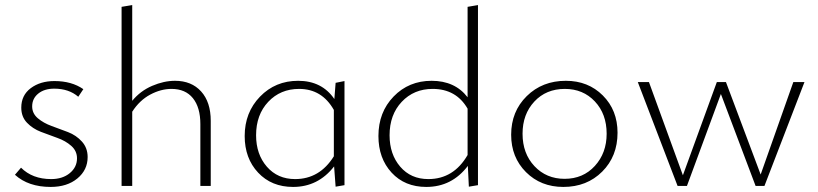

<svg xmlns="http://www.w3.org/2000/svg" viewBox="-20 -734 3230 758"><path d="M180 4Q92 4 39 -44L63 -72Q108 -27 182 -27Q227 -27 255.5 -50.5Q284 -74 284 -109Q284 -138 261.5 -158Q239 -178 206.5 -189.5Q174 -201 141.5 -213.5Q109 -226 86.5 -249.5Q64 -273 64 -309Q64 -358 101.5 -386Q139 -414 195 -414Q263 -414 309 -382L289 -352Q252 -384 194 -384Q155 -384 131 -364.5Q107 -345 107 -314Q107 -286 129.5 -267Q152 -248 184 -236.5Q216 -225 248.5 -212.5Q281 -200 303.5 -175Q326 -150 326 -114Q326 -63 285.5 -29.5Q245 4 180 4Z M671 -415Q736 -415 774 -373Q812 -331 812 -257V0H771V-244Q771 -310 741.5 -346.5Q712 -383 657 -383Q615 -383 573 -360.5Q531 -338 502 -293V0H460V-707L502 -714V-336Q534 -375 580.5 -395Q627 -415 671 -415Z M1305 -407 1340 -414V-3L1305 3L1299 -77Q1236 4 1137 4Q1052 4 999 -52.5Q946 -109 946 -197Q946 -290 1006.5 -352.5Q1067 -415 1157 -415Q1251 -415 1300 -343ZM1145 -27Q1242 -27 1298 -117V-300Q1251 -383 1161 -383Q1087 -383 1039 -332Q991 -281 991 -200Q991 -125 1033.5 -76Q1076 -27 1145 -27Z M1826 -707 1867 -714V-3L1831 3L1827 -79Q1764 4 1663 4Q1578 4 1526 -52.5Q1474 -109 1474 -197Q1474 -291 1534 -353Q1594 -415 1684 -415Q1776 -415 1826 -350ZM1671 -27Q1771 -27 1826 -122V-305Q1781 -383 1688 -383Q1614 -383 1566 -332Q1518 -281 1518 -200Q1518 -125 1560 -76Q1602 -27 1671 -27Z M2204 4Q2115 4 2056.5 -54.5Q1998 -113 1998 -202Q1998 -294 2059.5 -354.5Q2121 -415 2214 -415Q2302 -415 2360 -357Q2418 -299 2418 -210Q2418 -117 2357.5 -56.5Q2297 4 2204 4ZM2209 -28Q2282 -28 2328.5 -79Q2375 -130 2375 -206Q2375 -284 2328.5 -333.5Q2282 -383 2210 -383Q2136 -383 2089.5 -333Q2043 -283 2043 -206Q2043 -128 2090 -78Q2137 -28 2209 -28Z M3112 -410H3156L2998 0H2963L2826 -363L2692 0H2655L2498 -410H2542L2676 -42L2810 -410H2846L2983 -45Z"/></svg>

Font: EauTestInfant Light
Style: Regular
Weight: 300
Designer: Christian Thalmann (Catharsis Fonts)
Version: Version 0.001;PS 000.001;hotconv 1.0.88;makeotf.lib2.5.64775